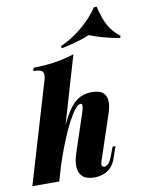

<svg xmlns="http://www.w3.org/2000/svg" viewBox="-136 -1150 955 1243"><g transform="rotate(-10 341.5 -529.0)"><path d="M153 0H-24L174 -667Q184 -701 172 -717Q160 -733 111 -733L118 -754Q200 -755 263.5 -765.5Q327 -776 386 -795ZM176 -143Q217 -265 251.5 -341.5Q286 -418 318.5 -460Q351 -502 385.5 -517.5Q420 -533 460 -533Q510 -533 533 -513Q556 -493 557.5 -458.5Q559 -424 545 -382L446 -85Q436 -57 443.5 -50Q451 -43 458 -43Q467 -43 481 -53.5Q495 -64 511 -106L532 -162H551L526 -89Q512 -47 488.5 -25Q465 -3 437.5 5.5Q410 14 383 14Q330 14 305 -9.5Q280 -33 278.5 -72.5Q277 -112 292 -158L378 -417Q384 -435 385.5 -447Q387 -459 385 -465Q383 -471 376 -471Q360 -471 338 -444Q316 -417 291.5 -370Q267 -323 242 -262.5Q217 -202 194 -135.5Q171 -69 154 -3ZM505 -900Q468 -884 420 -870.5Q372 -857 320 -846L315 -860Q394 -895 461.5 -952.5Q529 -1010 570 -1072H588Q604 -999 630.5 -948.5Q657 -898 707 -860L703 -846Q636 -858 590.5 -871Q545 -884 505 -900Z"/></g></svg>

Font: Playfair Display Black
Style: Italic
Weight: 900
Italic angle: -14°
Designer: Claus Eggers Sørensen
Foundry: Claus Eggers Sørensen
Version: Version 1.203